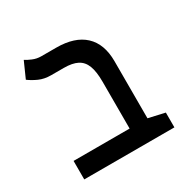

<svg xmlns="http://www.w3.org/2000/svg" viewBox="-141 -745 868 878"><g transform="rotate(-30 293.0 -306.0)"><path d="M536.1 -78.1V0H60.1V-97.7H449.7ZM450.2 -398.9V0H356V-345.7Q356 -398.4 344 -429.7Q332 -460.9 305.4 -474.6Q278.8 -488.3 234.4 -488.3H167.5Q131.8 -488.3 104.2 -500.7Q76.7 -513.2 56.6 -528.3L93.8 -611.8Q105 -604 126.5 -595Q147.9 -585.9 171.4 -585.9H250Q347.7 -585.9 398.9 -538.1Q450.2 -490.2 450.2 -398.9Z"/></g></svg>

Font: Cascadia Mono
Style: Regular
Weight: 400
Monospace: yes
Designer: Aaron Bell
Foundry: Saja Typeworks
Version: Version 2404.023